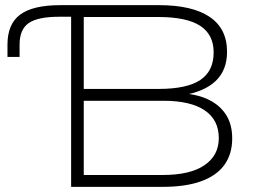

<svg xmlns="http://www.w3.org/2000/svg" viewBox="-20 -725 1014 745"><path d="M256 0V-660H210Q127 -660 91.5 -635.5Q56 -611 56 -552V-504H9V-552Q9 -632 58.5 -668.5Q108 -705 214 -705H597Q726 -705 793.5 -659.5Q861 -614 861 -524Q861 -452 816 -410Q771 -368 686 -355V-363Q748 -359 791 -337.5Q834 -316 857.5 -279Q881 -242 881 -188Q881 -127 850.5 -85Q820 -43 760 -21.5Q700 0 612 0ZM305 -46H611Q718 -46 773.5 -84Q829 -122 829 -189Q829 -260 774 -297Q719 -334 614 -334H305ZM305 -380H596Q705 -380 757 -414.5Q809 -449 809 -522Q809 -591 756.5 -625Q704 -659 594 -659H305Z"/></svg>

Font: Nunito Sans 10pt Expanded ExtraLight
Style: Regular
Weight: 250
Width: 7
Designer: Vernon Adams
Foundry: Vernon Adams
Version: Version 3.101;gftools[0.9.27]